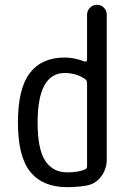

<svg xmlns="http://www.w3.org/2000/svg" viewBox="-20 -770 540 800"><path d="M250 -465.8Q136.7 -465.8 136.7 -259.8Q136.7 -148.4 168.5 -100.1Q200.2 -51.8 259.8 -51.8Q304.7 -51.8 333 -63.5Q342.8 -66.4 342.8 -78.1V-421.9Q342.8 -434.6 335 -440.4Q297.9 -465.8 250 -465.8ZM259.8 9.8Q158.2 9.8 106.4 -53.7Q54.7 -117.2 54.7 -259.8Q54.7 -400.4 104 -465.3Q153.3 -530.3 250 -530.3Q290 -530.3 332 -513.7Q335.9 -512.7 339.4 -514.6Q342.8 -516.6 342.8 -521.5V-709Q342.8 -725.6 355 -737.8Q367.2 -750 384.3 -750Q401.4 -750 413.1 -737.8Q424.8 -725.6 424.8 -709V-105.5Q424.8 -66.4 401.9 -35.2Q378.9 -3.9 341.8 2.9Q303.7 9.8 259.8 9.8Z"/></svg>

Font: Rounded-X Mgen+ 1mn regular
Style: Regular
Weight: 400
Designer: [Source Han Sans]
Ryoko NISHIZUKA  (kana & ideographs); Paul D. Hunt (Latin, Greek & Cyrillic); Wenlong ZHANG  (bopomofo
Version: Version 1.059.20150602